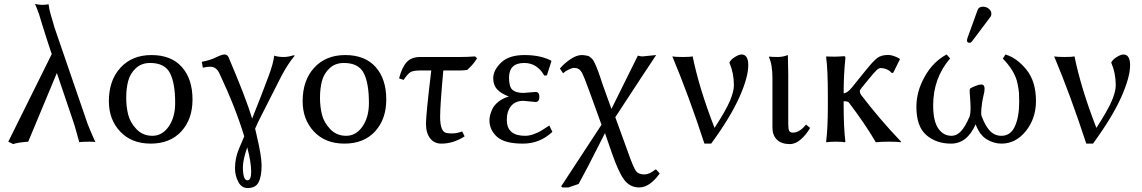

<svg xmlns="http://www.w3.org/2000/svg" viewBox="-20 -718 5786 973"><path d="M349.1 -108.9 268.1 -348.1 123 0Q68.8 3.9 46.9 12.2L22 0L242.2 -443.8L218.3 -516.1Q208.5 -545.9 193.8 -593.5Q179.2 -641.1 178.2 -645L167 -675.3Q165 -680.7 162.4 -686.5Q159.7 -692.4 158.7 -695.3L157.2 -698.2Q177.7 -693.4 193.8 -693.4Q214.8 -693.4 226.1 -696.8Q229 -672.9 235.4 -649.9Q235.8 -648.4 240 -634.3Q244.1 -620.1 249.8 -600.8Q255.4 -581.5 257.3 -575.2L424.8 -87.9Q449.7 -26.9 463.9 2.9Q462.9 0 432.1 0Q420.4 0 406.7 0.5Q381.8 1.5 381.8 2.9Q377 -12.7 368.2 -45.9Q359.4 -79.1 349.1 -108.9Z M531.7 -205.1Q531.7 -311 590.6 -375Q649.4 -439 747.6 -439Q847.7 -439 901.6 -378.4Q955.6 -317.9 955.6 -213.9Q955.6 -113.8 898.7 -52Q841.8 9.8 743.7 9.8Q646.5 9.8 589.1 -51.3Q531.7 -112.3 531.7 -205.1ZM740.7 -398.9Q696.8 -398.9 668.2 -372.1Q639.6 -345.2 629.6 -307.6Q619.6 -270 619.6 -222.2Q619.6 -177.2 629.6 -137.2Q639.6 -97.2 671.6 -63.5Q703.6 -29.8 752.4 -29.8Q802.2 -29.8 835 -76.9Q867.7 -124 867.7 -195.8Q867.7 -296.9 841.3 -347.9Q814.9 -398.9 740.7 -398.9Z M1232.9 28.8Q1210.9 92.8 1210.9 127.9Q1210.9 195.8 1233.9 195.8Q1252.9 195.8 1252.9 151.9Q1252.9 105 1232.9 28.8ZM1170.9 134.8Q1170.9 84 1190.9 36.1L1217.8 -26.9Q1172.9 -174.8 1092.8 -344.2Q1076.7 -380.4 1044.9 -379.9Q1028.8 -379.9 1007.8 -375L1002.9 -404.8Q1044.9 -412.6 1074.5 -427.2Q1104 -441.9 1117.7 -441.9Q1130.9 -441.9 1137.7 -429.2Q1226.6 -221.2 1257.8 -117.2Q1307.6 -241.2 1341.8 -334Q1364.7 -395 1369.6 -436Q1388.7 -429.2 1418.9 -429.2Q1439 -429.2 1468.8 -438L1473.6 -436Q1438.5 -394 1405.8 -332L1301.8 -127Q1285.6 -96.2 1272.9 -65.9Q1273.9 -61 1276.4 -51Q1278.8 -41 1279.8 -36.1Q1305.7 72.8 1305.7 120.1Q1305.7 175.3 1290.8 205.1Q1275.9 234.9 1234.9 234.9Q1204.1 234.9 1187.5 203.4Q1170.9 171.9 1170.9 134.8Z M1513.7 -205.1Q1513.7 -311 1572.5 -375Q1631.3 -439 1729.5 -439Q1829.6 -439 1883.5 -378.4Q1937.5 -317.9 1937.5 -213.9Q1937.5 -113.8 1880.6 -52Q1823.7 9.8 1725.6 9.8Q1628.4 9.8 1571 -51.3Q1513.7 -112.3 1513.7 -205.1ZM1722.7 -398.9Q1678.7 -398.9 1650.1 -372.1Q1621.6 -345.2 1611.6 -307.6Q1601.6 -270 1601.6 -222.2Q1601.6 -177.2 1611.6 -137.2Q1621.6 -97.2 1653.6 -63.5Q1685.5 -29.8 1734.4 -29.8Q1784.2 -29.8 1816.9 -76.9Q1849.6 -124 1849.6 -195.8Q1849.6 -296.9 1823.2 -347.9Q1796.9 -398.9 1722.7 -398.9Z M2226.6 -360.8Q2210.4 -185.1 2210.4 -126Q2210.4 -48.8 2243.7 -43.9Q2257.3 -41.5 2269 -42Q2273.9 -42 2278.8 -42.2Q2283.7 -42.5 2289.1 -43.2Q2294.4 -43.9 2299.6 -45.2Q2304.7 -46.4 2310.5 -48.1Q2316.4 -49.8 2322.3 -51.8L2334.5 -26.9Q2276.4 10.3 2215.8 9.8Q2180.7 9.8 2159.7 -17.1Q2138.7 -43.9 2138.7 -91.8Q2138.7 -136.7 2165.5 -360.8H2109.4Q2074.2 -360.8 2060.3 -352.5Q2046.4 -344.2 2025.4 -313L2002.4 -320.8Q2016.6 -376 2040.5 -402.6Q2064.5 -429.2 2109.4 -429.2H2310.1Q2329.6 -429.2 2348.9 -429.9Q2368.2 -430.7 2387.7 -432.1L2397.5 -422.9Q2382.3 -395 2347.7 -363.8Q2340.8 -362.3 2332 -361.8Q2323.2 -361.3 2317.4 -361.1Q2311.5 -360.8 2300.8 -360.8Z M2636.7 -398.9Q2559.6 -398.9 2559.6 -324.2Q2559.6 -277.3 2577.6 -262.2Q2595.7 -247.1 2633.3 -247.1L2662.6 -249.5Q2691.4 -252 2694.3 -252Q2713.4 -252 2713.4 -227.1Q2713.4 -201.2 2693.4 -201.2Q2689.5 -201.2 2663.6 -204.1Q2637.7 -207 2632.3 -207Q2591.3 -207 2569.8 -180.4Q2548.3 -153.8 2548.3 -110.8Q2548.3 -29.8 2640.6 -29.8Q2662.6 -29.8 2685.5 -38.3Q2708.5 -46.9 2723.4 -55.9Q2738.3 -64.9 2763.7 -82L2779.3 -49.8Q2715.3 10.3 2629.4 9.8Q2536.6 9.8 2498.5 -25.1Q2460.4 -60.1 2460.4 -107.9Q2460.4 -120.1 2463.4 -133.1Q2466.3 -146 2474.9 -165Q2483.4 -184.1 2504.9 -201.7Q2526.4 -219.2 2558.6 -229Q2518.6 -244.1 2499 -265.6Q2479.5 -287.1 2479.5 -321.8Q2479.5 -361.8 2519 -400.4Q2558.6 -439 2637.7 -439Q2718.8 -439 2772.5 -411.1L2774.4 -408.2L2751.5 -335.9L2738.3 -335Q2701.7 -398.9 2636.7 -398.9Z M2967.3 -253.9Q2939.5 -332 2927 -353Q2914.6 -374 2889.2 -374Q2879.9 -374 2862.3 -365.7Q2844.7 -357.4 2833.5 -346.7L2817.4 -370.6Q2838.9 -396.5 2870.4 -417.7Q2901.9 -439 2928.2 -439Q2937 -439 2944.6 -437.5Q2952.1 -436 2958.3 -435.1Q2964.4 -434.1 2970 -429Q2975.6 -423.8 2979.5 -420.9Q2983.4 -418 2988.3 -408.9Q2993.2 -399.9 2995.8 -394.5Q2998.5 -389.2 3003.9 -375.5Q3009.3 -361.8 3012.5 -353.5Q3015.6 -345.2 3022 -326.2Q3028.3 -307.1 3032.2 -294.9L3078.6 -166L3212.4 -436Q3228.5 -432.1 3235.4 -432.1L3305.2 -439L3234.4 -332L3098.1 -124L3161.6 50.8Q3190.4 132.8 3203.4 149.4Q3216.3 166 3246.6 166Q3270.5 166 3301.3 141.1Q3302.2 140.1 3303.2 141.1Q3304.2 142.1 3305.2 141.1L3323.2 161.1Q3272.5 231.9 3219.2 231.9Q3171.4 231.9 3142.3 191.9Q3113.3 151.9 3079.6 54.2L3045.9 -43.5L2959.5 126L2912.1 214.4L2860.4 231.9H2830.6L2823.7 226.6L3028.3 -85.9Z M3601.1 -69.8Q3659.7 -160.2 3679.4 -207.5Q3699.2 -254.9 3699.2 -286.1Q3699.2 -347.2 3676.3 -400.9Q3683.1 -416 3704.1 -429Q3725.1 -441.9 3737.8 -441.9Q3772 -441.9 3772 -387.2Q3772 -326.2 3726.6 -224.6Q3681.2 -123 3584 9.8H3549.8Q3469.7 -235.4 3387.2 -432.1Q3403.3 -429.2 3440.2 -429.2Q3477.1 -429.2 3490.2 -432.1Q3522.9 -271 3601.1 -69.8Z M3894.5 -321.8Q3894.5 -391.6 3876.5 -429.2L3878.4 -431.2Q3890.6 -429.2 3922.4 -429.2Q3947.3 -429.2 3972.7 -439Q3974.6 -375 3974.6 -342.8V-90.8Q3974.6 -65.9 3979 -55.9Q3983.4 -45.9 3997.6 -45.9Q4032.7 -45.9 4064.5 -86.9L4085.4 -69.8Q4066.4 -36.6 4039.1 -12.2Q4011.7 12.2 3982.4 12.2Q3940.4 12.2 3917.5 -10Q3894.5 -32.2 3894.5 -70.8Z M4175.3 -234.9Q4175.3 -367.7 4166.5 -429.2L4168.5 -432.1Q4211.4 -429.2 4255.4 -433.1Q4261.2 -433.1 4262.7 -431.6Q4264.2 -430.2 4264.2 -422.9Q4255.4 -338.9 4255.4 -251V-245.1Q4273.9 -246.1 4297.4 -274.9L4362.8 -356Q4365.2 -358.9 4370.1 -364.7Q4405.8 -409.2 4425.8 -424.3Q4445.8 -439.5 4481 -439.5Q4504.4 -439.5 4537.1 -421.9L4540.5 -417.5L4506.3 -348.6H4498Q4490.2 -359.4 4474.6 -366.2Q4459 -373 4442.4 -373Q4438.5 -373 4433.8 -370.8Q4429.2 -368.7 4422.4 -362.3Q4415.5 -356 4406 -345.2Q4396.5 -334.5 4382.3 -316.9L4347.2 -273.9Q4337.4 -262.2 4337.4 -255.9Q4337.4 -246.1 4343.3 -237.8Q4436 -115.7 4546.4 0L4544.4 2.9Q4529.3 0 4484.4 0Q4444.3 0 4418.5 2.9Q4363.3 -91.3 4281.2 -199.2Q4274.4 -205.1 4255.4 -205.1V-180.2Q4255.4 -71.3 4264.2 0L4262.2 2.9Q4244.1 0 4215.3 0Q4186.5 0 4168.5 2.9L4166.5 0Q4175.3 -66.9 4175.3 -180.2Z M4961.9 -684.1Q4978 -684.1 4991 -673.6Q5003.9 -663.1 5003.9 -648.9Q5003.9 -637.7 4998 -630.9L4906.2 -508.8Q4900.4 -501 4894 -501Q4879.9 -501 4880.4 -514.2Q4880.4 -518.1 4882.3 -523.9L4934.1 -667Q4939.9 -684.1 4961.9 -684.1ZM5230 -206.1Q5230 -118.2 5179 -54.2Q5127.9 9.8 5055.2 9.8Q5016.1 9.8 4980.2 -12.2Q4944.3 -34.2 4924.3 -87.9Q4880.4 10.3 4799.3 9.8Q4724.1 9.8 4674.1 -33.7Q4624 -77.1 4624 -176.8Q4624 -254.9 4666.5 -330.3Q4709 -405.8 4777.3 -441.9L4794.9 -421.9Q4709 -321.8 4709 -184.1Q4709 -105 4734.6 -67.4Q4760.3 -29.8 4802.2 -29.8Q4828.1 -29.8 4849.6 -52.5Q4871.1 -75.2 4894 -127.9Q4897.9 -143.1 4898.4 -161.6Q4898.9 -180.2 4897.5 -200.2Q4896 -220.2 4896 -224.1Q4896 -229 4895 -239Q4894 -249 4894 -256.6Q4894 -264.2 4896 -269Q4905.8 -275.9 4924.6 -283Q4943.4 -290 4953.1 -290Q4974.1 -290 4968.3 -252.9Q4967.3 -248 4963.1 -229.5Q4959 -210.9 4957 -198Q4955.1 -185.1 4953.1 -163.6Q4951.2 -142.1 4954.1 -130.9Q4973.1 -79.1 4997.1 -54.4Q5021 -29.8 5055.2 -29.8Q5101.1 -29.8 5123 -77.4Q5145 -125 5145 -203.1Q5145 -231 5144 -246.1Q5143.1 -261.2 5136.7 -293.7Q5130.4 -326.2 5111.3 -358.2Q5092.3 -390.1 5062 -420.9L5075.2 -441.9Q5133.3 -424.8 5181.6 -365Q5230 -305.2 5230 -206.1Z M5536.1 -69.8Q5594.7 -160.2 5614.5 -207.5Q5634.3 -254.9 5634.3 -286.1Q5634.3 -347.2 5611.3 -400.9Q5618.2 -416 5639.2 -429Q5660.2 -441.9 5672.9 -441.9Q5707 -441.9 5707 -387.2Q5707 -326.2 5661.6 -224.6Q5616.2 -123 5519 9.8H5484.9Q5404.8 -235.4 5322.3 -432.1Q5338.4 -429.2 5375.2 -429.2Q5412.1 -429.2 5425.3 -432.1Q5458 -271 5536.1 -69.8Z"/></svg>

Font: Biolilbert
Style: Regular
Weight: 400
Designer: Philipp H. Poll
Foundry: Philipp H. Poll
Version: Version 1.1.0